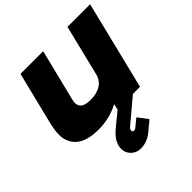

<svg xmlns="http://www.w3.org/2000/svg" viewBox="-237 -812 1295 1295"><g transform="rotate(-45 410.0 -164.5)"><path d="M819.8 -629.9 664.1 2H596.2L421.9 148.9Q417 152.8 413.1 164.1Q411.6 171.4 415.5 177.2Q419.4 183.1 425.8 183.1Q436 183.1 443.8 176.8L501 129.9L555.2 201.2Q500 247.6 485.8 258.8Q437.5 298.3 382.8 300.8Q332 303.2 301.3 268.8Q270.5 234.4 280.8 184.1Q291 132.3 353 82L448.2 3.9L458 -38.1H456.1Q367.7 8.8 266.1 8.8Q209.5 8.8 167.5 -2.9Q125.5 -14.6 100.1 -36.6Q74.7 -58.6 61.3 -89.8Q47.9 -121.1 48.8 -159.9Q49.8 -198.7 60.1 -244.1L155.8 -629.9H372.1L280.8 -262.2Q256.8 -170.9 365.2 -170.9Q426.8 -170.9 465.1 -195.8Q503.4 -220.7 514.2 -265.1L604 -629.9Z"/></g></svg>

Font: Sinkin Sans 900 X Black Italic
Style: Regular
Weight: 950
Italic angle: -112°
Designer: Keith Bates
Foundry: K-Type
Version: Sinkin Sans (version 1.0)  by Keith Bates   •   © 2014   www